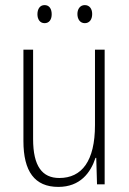

<svg xmlns="http://www.w3.org/2000/svg" viewBox="-20 -724 507 754"><path d="M127 -668C127 -648 137 -633 155 -633C173 -633 183 -647 183 -668C183 -690 173 -704 155 -704C137 -704 127 -689 127 -668ZM284 -669C284 -648 295 -633 313 -633C331 -633 342 -647 342 -669C342 -690 331 -704 313 -704C295 -704 284 -689 284 -669ZM391 -529H353V-233C353 -91 301 -25 213 -25C146 -25 110 -71 110 -178V-529H72V-170C72 -51 116 10 209 10C295 10 336 -46 355 -104H358L361 0H391Z"/></svg>

Font: Noto Sans Devanagari Condensed ExtraLight
Style: Regular
Weight: 200
Width: 3
Designer: Jelle Bosma - Monotype Design Team
Foundry: Monotype Imaging Inc.
Version: Version 2.004